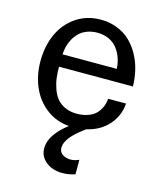

<svg xmlns="http://www.w3.org/2000/svg" viewBox="-116 -617 786 943"><g transform="rotate(15 277.5 -145.5)"><path d="M261.2 12.2 262.2 11.2Q196.3 5.9 146.5 -32.2Q96.7 -70.3 70.8 -129.9Q44.9 -189.5 44.9 -261.2Q44.9 -336.9 72.5 -398.4Q100.1 -460 154.3 -497.1Q208.5 -534.2 279.8 -534.2Q324.7 -534.2 363.3 -519Q401.9 -503.9 429.2 -477.8Q456.5 -451.7 476.1 -416.5Q495.6 -381.3 505.4 -341.1Q515.1 -300.8 516.1 -257.8H140.1Q140.1 -227.5 143.3 -201.7Q146.5 -175.8 156 -148.2Q165.5 -120.6 180.9 -101.3Q196.3 -82 222.4 -69.6Q248.5 -57.1 283.2 -57.1Q312.5 -57.1 335.7 -64.7Q358.9 -72.3 372.8 -83.7Q386.7 -95.2 396 -110.8Q405.3 -126.5 409.2 -140.1Q413.1 -153.8 414.1 -168H504.9Q501 -106.9 460.2 -59.3Q419.4 -11.7 348.1 4.9L338.9 12.2Q256.8 72.3 254.4 120.1Q252.9 150.4 282.7 162.6Q314.9 175.8 355 158.2V231.9Q327.1 241.2 300 242.4Q272.9 243.7 251 237.8Q229 231.9 211.9 219.7Q194.8 207.5 184.8 190.9Q174.8 174.3 173.6 153.3Q172.4 132.3 180.2 109.9Q188 87.4 208.7 61.8Q229.5 36.1 261.2 12.2ZM279.8 -467.8Q251 -467.8 227.5 -458.7Q204.1 -449.7 188.7 -434.8Q173.3 -419.9 162.6 -400.4Q151.9 -380.9 147 -361.1Q142.1 -341.3 141.1 -320.8H417Q415.5 -349.6 406.7 -375Q397.9 -400.4 381.8 -421.6Q365.7 -442.9 339.6 -455.3Q313.5 -467.8 279.8 -467.8Z"/></g></svg>

Font: Standard
Style: Regular
Weight: 400
Designer: Bryce Wilner
Version: Version 2.000;PS 2.0;hotconv 16.6.51;makeotf.lib2.5.65220 DE